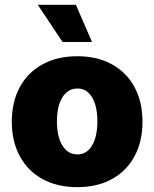

<svg xmlns="http://www.w3.org/2000/svg" viewBox="-20 -772 645 802"><path d="M29.3 -263.7Q29.3 -345.2 62.3 -407Q95.2 -468.8 157 -502.9Q218.8 -537.1 302.7 -537.1Q386.7 -537.1 448.2 -502.9Q509.8 -468.8 542.5 -407Q575.2 -345.2 575.2 -263.7Q575.2 -182.1 542.5 -120.4Q509.8 -58.6 448.2 -24.4Q386.7 9.8 302.7 9.8Q218.8 9.8 157 -24.4Q95.2 -58.6 62.3 -120.4Q29.3 -182.1 29.3 -263.7ZM386.7 -264.6Q386.7 -328.6 364.5 -365.5Q342.3 -402.3 303.7 -402.3Q263.7 -402.3 240.7 -365.5Q217.8 -328.6 217.8 -264.6Q217.8 -201.2 240.7 -164.1Q263.7 -127 303.7 -127Q342.3 -127 364.5 -164.1Q386.7 -201.2 386.7 -264.6ZM137.7 -752H296.9L364.3 -596.7H241.2Z"/></svg>

Font: Pretendard Std Black
Style: Regular
Weight: 900
Designer: Base glyphs from Inter by Rasmus Andersson; Hangeul glyphs from Noto Sans CJK(Source Han Sans) by Jang Soo-young and Kan
Foundry: Kil Hyung-jin
Version: Version 1.309